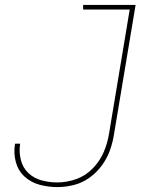

<svg xmlns="http://www.w3.org/2000/svg" viewBox="-20 -755 616 783"><path d="M214 8Q247 8 281 -0.5Q315 -9 344.5 -30Q374 -51 395.5 -80.5Q417 -110 428.5 -142.5Q440 -175 445 -208L533 -735H319V-716H509L425 -212Q419 -173 403.5 -136Q388 -99 358.5 -68.5Q329 -38 290.5 -24.5Q252 -11 214 -11Q181 -11 149.5 -19.5Q118 -28 95.5 -49.5Q73 -71 65 -103Q57 -135 62 -168V-169H42L41 -167Q35 -130 44.5 -94.5Q54 -59 80 -35Q106 -11 141.5 -1.5Q177 8 214 8Z"/></svg>

Font: Iosevka Sparkle Thin Oblique
Style: Regular
Weight: 100
Italic angle: -9°
Designer: Belleve Invis
Foundry: Belleve Invis
Version: Version 4.5.0; ttfautohint (v1.8.3)